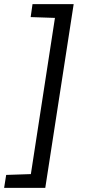

<svg xmlns="http://www.w3.org/2000/svg" viewBox="-59 -763 419 933"><path d="M-39 150 -29 87 91 83 208 -676 90 -680 99 -743H299L161 150Z"/></svg>

Font: Azeri Sans
Style: Italic
Weight: 400
Designer: Hector Gatti & Omnibus-Type (original fonts) / Cristiano Sobral (main changes and remastering)
Foundry: Omnibus-Type
Version: Version 0.07;August 21, 2020;FontCreator 13.0.0.2681 64-bit;